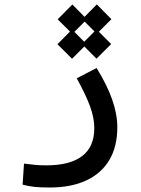

<svg xmlns="http://www.w3.org/2000/svg" viewBox="-20 -605 626 855"><path d="M201.2 230Q162.1 230 135 227.3Q107.9 224.6 80.6 217.3L86.9 123.5Q114.7 127 136 129.2Q157.2 131.3 186.5 131.3Q291.5 131.3 345.7 90.1Q399.9 48.8 399.9 -34.7Q399.9 -79.6 381.1 -131.1Q362.3 -182.6 321.8 -256.3L410.2 -302.2Q456.5 -227.1 479.5 -161.9Q502.4 -96.7 502.4 -38.1Q502.4 47.9 466.8 107.7Q431.2 167.5 363.8 198.7Q296.4 230 201.2 230ZM302.2 -454.1 236.8 -519 302.2 -585 367.2 -519ZM300.8 -343.3 235.8 -408.2 300.8 -473.6 365.7 -408.2ZM411.1 -454.6 346.2 -519.5 411.1 -585.4 476.1 -519.5ZM409.7 -343.8 344.7 -408.7 409.7 -474.1 475.1 -408.7Z"/></svg>

Font: Cascadia Code
Style: Regular
Weight: 400
Monospace: yes
Designer: Aaron Bell
Foundry: Saja Typeworks
Version: Version 2106.017